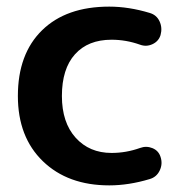

<svg xmlns="http://www.w3.org/2000/svg" viewBox="-20 -550 567 580"><path d="M310 10Q185 10 109.5 -63Q34 -136 34 -260Q34 -387 107 -458.5Q180 -530 310 -530Q369 -530 432 -511Q453 -505 462 -485.5Q471 -466 465 -444Q459 -425 440.5 -416.5Q422 -408 403 -415Q361 -430 317 -430Q246 -430 206.5 -386Q167 -342 167 -260Q167 -180 208.5 -134Q250 -88 317 -88Q361 -88 403 -103Q422 -110 440.5 -102.5Q459 -95 465 -76Q472 -55 462.5 -35Q453 -15 432 -9Q369 10 310 10Z"/></svg>

Font: Rounded Mplus 1c Bold
Style: Bold
Weight: 700
Version: Version 1.059.20150529